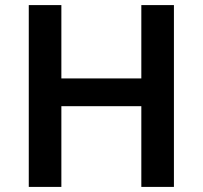

<svg xmlns="http://www.w3.org/2000/svg" viewBox="-20 -734 796 754"><path d="M663 0H535V-317H221V0H93V-714H221V-426H535V-714H663Z"/></svg>

Font: Noto Sans Hebrew SemiBold
Style: Regular
Weight: 600
Designer: Monotype Design Team
Foundry: Monotype Imaging Inc.
Version: Version 2.003